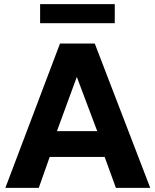

<svg xmlns="http://www.w3.org/2000/svg" viewBox="-20 -911 754 931"><path d="M6 0 271 -700H439.5L708.5 0H542L487.5 -150H221L168 0ZM256 -275H451.5L352.5 -538ZM174.5 -798.5V-891H536.5V-798.5Z"/></svg>

Font: Geologica Cursive SemiBold
Style: Regular
Weight: 600
Designer: Sindre Bremnes, Frode Helland
Foundry: Monokrom Skriftforlag AS
Version: Version 1.010;gftools[0.9.28]